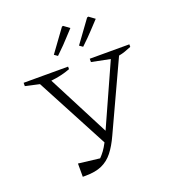

<svg xmlns="http://www.w3.org/2000/svg" viewBox="-130 -815 847 925"><g transform="rotate(-20 293.0 -353.0)"><path d="M207 -595 290 -709 296 -711 326 -689Q308 -670 294.5 -655Q281 -640 265 -623.5Q249 -607 224 -583ZM336 -595 419 -709 426 -711 456 -689Q433 -665 412.5 -642.5Q392 -620 353 -583ZM137 5V-63L246 -50Q258 -62 269 -77Q280 -92 292 -115L96 -485L24 -501V-518H252V-505Q208 -488 153 -482L316 -166L458 -482L363 -501V-518H566V-505Q549 -498 533.5 -492.5Q518 -487 501 -484L338 -132Q317 -86 293 -55.5Q269 -25 235.5 -10Q202 5 151 5Q148 5 144.5 5Q141 5 137 5Z"/></g></svg>

Font: Piazzolla SC ExtraLight
Style: Regular
Weight: 200
Designer: Juan Pablo del Peral
Foundry: Huerta Tipografica
Version: Version 1.330